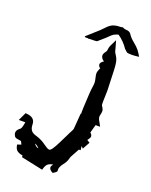

<svg xmlns="http://www.w3.org/2000/svg" viewBox="-175 -1020 913 1160"><g transform="rotate(20 281.0 -440.5)"><path d="M244.1 47.4 104 17.6 103.5 6.8Q85.4 4.9 70.6 -4.2Q55.7 -13.2 51.3 -37.1L49.8 -43.9L74.7 -52.2L64.9 -71.8Q40.5 -75.7 34.7 -77.1Q26.4 -79.1 22 -85Q14.2 -97.2 14.2 -107.9Q14.2 -125.5 35.2 -140.1Q43.5 -146.5 48.3 -173.3L50.8 -187H8.8L33.7 -239.7L39.6 -238.8Q94.7 -235.4 96.2 -190.9V-189Q96.2 -168.5 105.7 -153.6Q115.2 -138.7 145 -131.3Q179.2 -120.6 207.5 -99.1Q216.8 -92.8 226.1 -86.9Q235.4 -81.1 243.2 -81.1Q257.3 -81.1 288.6 -145.5Q308.1 -184.1 321.3 -211.9V-212.4Q330.6 -231.9 333.5 -235.8Q337.9 -244.1 339.4 -250.5Q342.8 -283.2 344.7 -317.9L347.2 -350.6L350.1 -351.6Q350.1 -356.9 349.6 -361.8L350.1 -387.2Q355 -500.5 359.4 -524.9Q362.3 -541 362.3 -556.2Q361.3 -569.3 357.4 -584.5Q353 -602.5 353 -611.8Q353 -621.6 356.9 -629.9L363.8 -648.4Q351.1 -658.2 351.1 -669.4Q351.1 -682.1 370.1 -694.3H370.6L371.6 -695.3Q356 -703.6 350.6 -720.7L350.1 -726.6Q350.1 -739.7 363.3 -754.9Q367.7 -761.2 368.7 -772.5Q369.6 -788.1 380.4 -808.1L396.5 -840.8L409.2 -795.9Q413.1 -774.4 421.4 -761.7Q437.5 -739.3 441.7 -716.1Q445.8 -692.9 446.3 -669.4L446.8 -659.7Q450.2 -588.9 451.2 -537.1Q451.2 -517.1 450.2 -497.6Q449.2 -481.9 449.2 -466.8L449.7 -446.3Q449.7 -441.9 456.1 -433.1Q464.8 -420.4 464.8 -409.2Q464.8 -398.4 462.2 -388.9Q459.5 -379.4 459.5 -372.1Q459.5 -359.4 471.7 -340.3Q477.1 -331.5 484.4 -316.4H455.6L440.9 -263.7Q453.6 -252.9 453.6 -241.7Q453.6 -233.4 439.5 -214.8H439L457.5 -203.6L431.6 -156.7L419.4 -168.5L422.4 -143.1L411.1 -142.6L391.1 -106L385.7 -96.2Q377.9 -83.5 375.5 -72.3Q369.6 -48.3 353 -28.8Q334 -3.4 334 11.7L334.5 21.5Q334.5 29.3 320.8 37.1Q315.4 40.5 310.5 43.9Q286.1 31.7 286.1 16.1Q286.1 8.3 295.9 -4.9Q273.4 -1 262.5 9Q251.5 19 244.1 47.4ZM178.2 -66.9Q175.8 -68.8 173.8 -71.3Q160.6 -84.5 149.4 -85.9L154.8 -80.1Q167 -66.9 176.8 -66.9ZM511.7 -790Q506.8 -790 506.8 -790.5L507.3 -791L502 -790.5Q487.8 -790.5 482.4 -794.7Q477.1 -798.8 465.3 -810.1Q439.5 -849.1 399.9 -877Q391.6 -877 370.1 -866.2Q361.3 -861.3 335 -834.5L291 -795.9Q288.1 -793.5 243.7 -793Q238.3 -793 233.9 -792L231.4 -793.9L217.8 -793L210 -797.4Q244.1 -829.1 257.3 -839.8Q286.1 -864.3 310.1 -890.1Q319.3 -900.9 333.5 -910.6Q354 -925.3 395.5 -925.3Q402.3 -925.8 407.2 -927.7H408.7Q416 -922.4 429.7 -920.9Q456.5 -920.9 466.3 -902.3Q477.5 -884.3 503.9 -863.3Q524.4 -846.7 537.6 -830.6Q550.3 -813.5 561.5 -793.9Q534.2 -790 511.7 -790Z"/></g></svg>

Font: Unutterable
Style: Regular
Weight: 400
Designer: GGBotNet
Foundry: f0n7.com
Version: 1.00